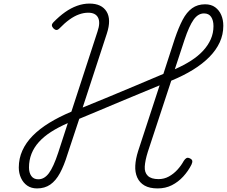

<svg xmlns="http://www.w3.org/2000/svg" viewBox="-20 -1036 1268 1073"><path d="M187 17Q155 17 132.5 1.5Q110 -14 97.5 -41Q85 -68 85 -100Q85 -150 105 -194.5Q125 -239 163 -277.5Q201 -316 255.5 -349.5Q310 -383 379 -412L525 -860Q542 -910 528 -937.5Q514 -965 473 -965Q448 -965 421.5 -955.5Q395 -946 368 -926.5Q341 -907 312 -877Q303 -868 295 -868.5Q287 -869 278 -878Q270 -887 270 -895Q270 -903 278 -911Q311 -945 343.5 -968Q376 -991 410.5 -1003.5Q445 -1016 480 -1016Q548 -1016 575.5 -971.5Q603 -927 577 -848L442 -435Q514 -464 589.5 -495.5Q665 -527 741.5 -559Q818 -591 893 -623L957 -820Q978 -882 1000.5 -925Q1023 -968 1053.5 -990Q1084 -1012 1126 -1012Q1160 -1012 1182.5 -995.5Q1205 -979 1216.5 -952Q1228 -925 1228 -892Q1228 -843 1208 -799.5Q1188 -756 1150 -717.5Q1112 -679 1058.5 -646Q1005 -613 937 -585L806 -187Q791 -139 789 -105.5Q787 -72 806 -53.5Q825 -35 866 -35Q897 -35 923.5 -49.5Q950 -64 971.5 -87.5Q993 -111 1007 -137Q1014 -148 1022 -152.5Q1030 -157 1043 -150Q1053 -145 1054.5 -137Q1056 -129 1050 -116Q1032 -80 1004 -49.5Q976 -19 940.5 -1Q905 17 861 17Q816 17 788 1Q760 -15 747 -44Q734 -73 736 -110.5Q738 -148 752 -192L872 -559Q819 -537 762 -513.5Q705 -490 647.5 -466Q590 -442 533.5 -418Q477 -394 423 -372L357 -173Q338 -111 315 -68.5Q292 -26 261 -4.5Q230 17 187 17ZM194 -34Q228 -34 253.5 -68.5Q279 -103 305 -182L359 -348Q306 -325 265.5 -299Q225 -273 197.5 -242.5Q170 -212 156 -176.5Q142 -141 142 -100Q142 -71 155 -52.5Q168 -34 194 -34ZM957 -649Q1009 -672 1048.5 -697.5Q1088 -723 1115.5 -753Q1143 -783 1158 -817Q1173 -851 1173 -890Q1173 -922 1160 -941.5Q1147 -961 1120 -961Q1087 -961 1062 -926Q1037 -891 1011 -813Z"/></svg>

Font: Playwrite RO ExtraLight
Style: Regular
Weight: 250
Version: Version 1.002